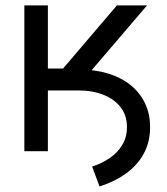

<svg xmlns="http://www.w3.org/2000/svg" viewBox="-20 -549 607 697"><path d="M128.4 -220.7V-296.4H269Q326.2 -296.4 373 -282Q419.9 -267.6 453.9 -240.2Q487.8 -212.9 506.3 -174.3Q524.9 -135.7 524.9 -87.4Q524.9 -33.7 502 8.5Q479 50.8 437.7 80.6Q396.5 110.4 341.3 127.9L314.5 55.7Q351.6 43.5 379.9 23.7Q408.2 3.9 424.6 -24.2Q440.9 -52.2 440.9 -87.4Q440.9 -129.4 418.5 -158.9Q396 -188.5 356.2 -204.6Q316.4 -220.7 264.6 -220.7ZM68.4 0V-529.3H153.8V-300.3H209L404.3 -529.3H513.7L250 -220.7H153.8V0Z"/></svg>

Font: Inter 24pt
Style: Regular
Weight: 400
Designer: Rasmus Andersson
Foundry: rsms
Version: Version 4.001;git-66647c0bb